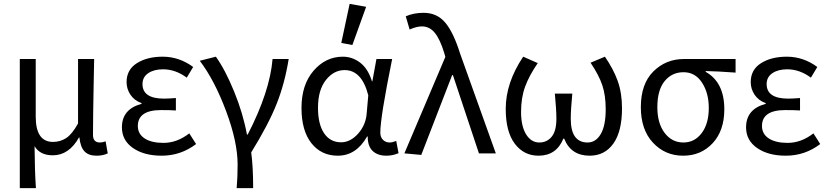

<svg xmlns="http://www.w3.org/2000/svg" viewBox="-20 -790 4265 989"><path d="M82 179V-486H164V-189Q164 -59 253 -59Q290 -59 320.5 -78.5Q351 -98 382 -154V-486H465Q464 -442 462.5 -359.5Q461 -277 460 -212Q459 -147 459 -95Q459 -56 495 -56Q508 -56 524 -62L535 0Q511 12 477 12Q436 12 415 -10.5Q394 -33 389 -82H387Q335 10 252 10Q186 10 158 -37Q159 92 165 179Z M813 12Q722 12 665 -27.5Q608 -67 608 -134Q608 -228 709 -255V-259Q672 -272 652 -302Q632 -332 632 -367Q632 -431 685 -464.5Q738 -498 818 -498Q903 -498 975 -445L942 -390Q884 -433 820 -433Q773 -433 743.5 -413Q714 -393 714 -357Q714 -282 825 -282Q848 -282 886 -285V-221Q857 -223 810 -223Q690 -223 690 -141Q690 -100 725 -77Q760 -54 822 -54Q892 -54 955 -103L990 -48Q911 12 813 12Z M1199 179Q1204 124 1204 58Q1204 -59 1144.5 -218Q1085 -377 1009 -477L1092 -498Q1140 -431 1186 -318.5Q1232 -206 1252 -97H1256Q1370 -318 1384 -486H1467Q1447 -361 1405 -255Q1363 -149 1274 -5Q1284 68 1284 179Z M1720 12Q1635 12 1584 -52.5Q1533 -117 1533 -234Q1533 -354 1595.5 -426Q1658 -498 1746 -498Q1795 -498 1835.5 -467Q1876 -436 1896 -371H1898L1919 -486H2000Q1939 -186 1939 -107Q1939 -83 1953 -69.5Q1967 -56 1987 -56Q2001 -56 2021 -64L2033 -1Q2003 12 1970 12Q1925 12 1899.5 -12.5Q1874 -37 1874 -87H1871Q1815 12 1720 12ZM1737 -57Q1785 -57 1825 -102Q1865 -147 1869 -208L1877 -299Q1844 -429 1755 -429Q1699 -429 1658.5 -377.5Q1618 -326 1618 -235Q1618 -150 1649.5 -103.5Q1681 -57 1737 -57ZM1738 -569 1781 -770 1866 -755 1795 -558Z M2150 8 2063 0 2274 -497 2268 -518Q2247 -587 2220 -620.5Q2193 -654 2153 -654Q2126 -654 2090 -638L2070 -706Q2111 -724 2162 -724Q2231 -724 2273.5 -673.5Q2316 -623 2350 -514L2534 0H2447L2313 -403H2309Z M2754 12Q2678 12 2631.5 -50Q2585 -112 2585 -229Q2585 -364 2675 -498L2750 -465Q2706 -401 2685 -344Q2664 -287 2664 -214Q2664 -140 2690 -98Q2716 -56 2758 -56Q2797 -56 2821.5 -85.5Q2846 -115 2846 -178Q2846 -225 2838 -308H2928Q2920 -225 2920 -178Q2920 -56 3007 -56Q3049 -56 3074.5 -99.5Q3100 -143 3100 -227Q3100 -299 3082.5 -351Q3065 -403 3022 -467L3096 -498Q3140 -434 3162 -372.5Q3184 -311 3184 -232Q3184 -113 3139.5 -50.5Q3095 12 3017 12Q2921 12 2886 -76H2882Q2846 12 2754 12Z M3499 12Q3406 12 3343.5 -55Q3281 -122 3281 -238Q3281 -358 3345.5 -422Q3410 -486 3503 -486H3769V-416Q3674 -423 3615 -424V-420Q3711 -366 3711 -227Q3711 -117 3651 -52.5Q3591 12 3499 12ZM3500 -56Q3558 -56 3594.5 -104.5Q3631 -153 3631 -234Q3631 -311 3596 -364.5Q3561 -418 3501 -418Q3441 -418 3403.5 -372Q3366 -326 3366 -238Q3366 -155 3403.5 -105.5Q3441 -56 3500 -56Z M4028 12Q3937 12 3880 -27.5Q3823 -67 3823 -134Q3823 -228 3924 -255V-259Q3887 -272 3867 -302Q3847 -332 3847 -367Q3847 -431 3900 -464.5Q3953 -498 4033 -498Q4118 -498 4190 -445L4157 -390Q4099 -433 4035 -433Q3988 -433 3958.5 -413Q3929 -393 3929 -357Q3929 -282 4040 -282Q4063 -282 4101 -285V-221Q4072 -223 4025 -223Q3905 -223 3905 -141Q3905 -100 3940 -77Q3975 -54 4037 -54Q4107 -54 4170 -103L4205 -48Q4126 12 4028 12Z"/></svg>

Font: Toshiba Sans
Style: Regular
Weight: 400
Designer: Paul D. Hunt
Foundry: Toshiba Corporation
Version: Version 2.020;PS 2.0;hotconv 1.0.86;makeotf.lib2.5.63406